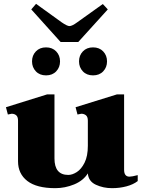

<svg xmlns="http://www.w3.org/2000/svg" viewBox="-20 -971 750 1001"><path d="M296 -752 143 -922 168 -951 301 -855Q330 -835 342 -835Q356 -835 383 -855L516 -950L542 -922L388 -752ZM220 -724Q253 -724 273 -703Q293 -682 293 -651Q293 -620 273 -599Q253 -578 220 -578Q187 -578 167 -599Q147 -620 147 -651Q147 -682 167 -703Q187 -724 220 -724ZM465 -724Q498 -724 518 -703Q538 -682 538 -651Q538 -620 518 -599Q498 -578 465 -578Q432 -578 412 -599Q392 -620 392 -651Q392 -682 412 -703Q432 -724 465 -724ZM698 -58V-27Q675 -9 639.5 0.5Q604 10 564 10Q518 10 479.5 -8Q441 -26 438 -67Q414 -29 366.5 -9.5Q319 10 268 10Q171 10 122.5 -27.5Q74 -65 74 -130V-342Q74 -362 64.5 -370Q55 -378 41 -378Q38 -378 21 -374L11 -412L226 -479H264V-145Q264 -59 336 -59Q357 -59 380.5 -74Q404 -89 421 -123Q438 -157 438 -211V-342Q438 -362 428 -370Q418 -378 404 -378Q403 -378 384 -374L374 -412L590 -479H627V-86Q627 -50 655 -50Q668 -50 698 -58Z"/></svg>

Font: Taviraj ExtraBold
Style: Regular
Weight: 800
Designer: Katatrad Team
Foundry: CadsonDemak
Version: Version 1.001